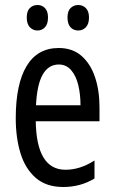

<svg xmlns="http://www.w3.org/2000/svg" viewBox="-20 -738 458 768"><path d="M215 -546Q270 -546 306 -514.5Q342 -483 360 -429.5Q378 -376 378 -309V-253H123Q126 -59 242 -59Q271 -59 299.5 -68Q328 -77 358 -96V-24Q302 10 233 10Q165 10 123 -26.5Q81 -63 62 -125Q43 -187 43 -265Q43 -402 86.5 -474Q130 -546 215 -546ZM215 -480Q174 -480 151 -440Q128 -400 124 -317H302Q302 -361 293 -398Q284 -435 264.5 -457.5Q245 -480 215 -480ZM87 -668Q87 -694 99.5 -706Q112 -718 130 -718Q148 -718 160 -705.5Q172 -693 172 -668Q172 -642 160 -629Q148 -616 130 -616Q112 -616 99.5 -629Q87 -642 87 -668ZM250 -668Q250 -694 262.5 -706Q275 -718 293 -718Q311 -718 323.5 -705.5Q336 -693 336 -668Q336 -642 323.5 -629Q311 -616 293 -616Q274 -616 262 -629Q250 -642 250 -668Z"/></svg>

Font: Noto Sans ExtraCondensed
Style: Regular
Weight: 400
Width: 2
Designer: Monotype Design Team
Foundry: Monotype Imaging Inc.
Version: Version 2.013; ttfautohint (v1.8.4.7-5d5b)